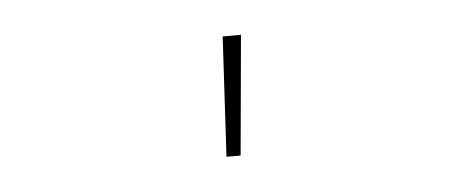

<svg xmlns="http://www.w3.org/2000/svg" viewBox="-27 -787 554 230"><g transform="rotate(-5 250.0 -672.0)"><path d="M238 -600 246 -744H268L255 -600Z"/></g></svg>

Font: Iosevka SS18 Thin
Style: Regular
Weight: 100
Monospace: yes
Designer: Belleve Invis
Foundry: Belleve Invis
Version: Version 25.1.1; ttfautohint (v1.8.4)